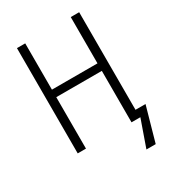

<svg xmlns="http://www.w3.org/2000/svg" viewBox="-211 -830 1018 1128"><g transform="rotate(-30 297.5 -266.0)"><path d="M574 -52 508 182H445L509 0H449V-349H140V0H84V-714H140V-400H449V-714H506V-52Z"/></g></svg>

Font: Noto Sans Display Light Narrow
Style: Regular
Weight: 300
Width: 4
Designer: Monotype Design team
Foundry: Monotype Imaging Inc.
Version: Version 1.000